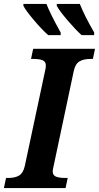

<svg xmlns="http://www.w3.org/2000/svg" viewBox="-41 -964 507 984"><path d="M-10 -52H2Q36 -52 57 -64.5Q78 -77 86 -113L189 -596Q194 -615 194 -628Q194 -648 178 -655Q162 -662 129 -662H118L129 -714H446L435 -662H423Q388 -662 366.5 -649.5Q345 -637 337 -600L235 -119Q229 -93 229 -86Q229 -66 245.5 -59Q262 -52 294 -52H306L295 0H-21ZM79 -934V-944H197Q216 -894 270 -797V-784H206Q174 -812 133 -860.5Q92 -909 79 -934ZM250 -934V-944H368Q393 -881 442 -797L441 -784H377Q346 -812 305 -860Q264 -908 250 -934Z"/></svg>

Font: Noto Serif Narrow
Style: Bold Italic
Weight: 700
Width: 4
Italic angle: -12°
Designer: Monotype Design Team
Foundry: Monotype Imaging Inc.
Version: Version 1.001